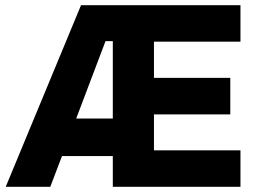

<svg xmlns="http://www.w3.org/2000/svg" viewBox="-20 -717 989 737"><path d="M291 -697H903V-557H571V-418H864V-278H571V-140H903V0H413V-118H218L173 0H2ZM413 -262V-559H385L272.5 -262Z"/></svg>

Font: HK Grotesk Black
Style: Regular
Weight: 900
Designer: Alfredo Marco Pradil
Foundry: Hanken Design Co.
Version: Version 3.001